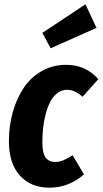

<svg xmlns="http://www.w3.org/2000/svg" viewBox="-20 -846 472 883"><path d="M373 -826.2 423.8 -717.8 212.9 -624 174.8 -694.8ZM284.2 -547.9Q375 -547.9 432.1 -481.9L359.9 -400.9Q323.2 -433.1 289.1 -433.1Q264.2 -433.1 244.1 -418Q224.1 -402.8 211.4 -378.4Q198.7 -354 190.2 -321.5Q181.6 -289.1 178.2 -256.8Q174.8 -224.6 174.8 -191.9Q174.8 -141.6 189.9 -121.3Q205.1 -101.1 233.9 -101.1Q252.4 -101.1 270.3 -108.4Q288.1 -115.7 314 -131.8L366.2 -43.9Q295.9 17.1 208 17.1Q120.6 17.1 70.8 -39.3Q21 -95.7 21 -195.8Q21 -266.1 38.6 -329.3Q56.2 -392.6 88.6 -441.4Q121.1 -490.2 171.6 -519Q222.2 -547.9 284.2 -547.9Z"/></svg>

Font: Fira Sans Compressed
Style: Bold Italic
Weight: 700
Width: 3
Italic angle: -8°
Designer: Carrois Corporate & Edenspiekermann AG
Foundry: Carrois Corporate GbR & Edenspiekermann AG
Version: Version 4.203;PS 004.203;hotconv 1.0.88;makeotf.lib2.5.64775